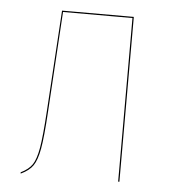

<svg xmlns="http://www.w3.org/2000/svg" viewBox="-43 -558 542 600"><g transform="rotate(5 227.5 -257.5)"><path d="M127.9 -517.1H353V0H349.1V-513.2H131.3L111.8 -198.7Q106.9 -118.2 100.3 -82Q93.8 -45.9 81.8 -28.3Q69.8 -10.7 43.5 1.5L43 -2.4Q67.9 -14.6 79.1 -31.2Q90.3 -47.9 96.7 -84.2Q103 -120.6 107.9 -198.7Z"/></g></svg>

Font: Fira Sans Compressed Four
Style: Regular
Weight: 100
Width: 1
Designer: Carrois Corporate & Edenspiekermann AG
Foundry: Carrois Corporate GbR & Edenspiekermann AG
Version: Version 4.203;PS 004.203;hotconv 1.0.88;makeotf.lib2.5.64775